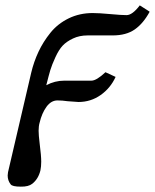

<svg xmlns="http://www.w3.org/2000/svg" viewBox="-20 -487 582 721"><path d="M534.2 -448.2 542 -442.9Q518.1 -398.9 486.1 -376.5Q454.1 -354 402.8 -354H313H309.1Q278.3 -354 254.2 -342.5Q230 -331.1 215.6 -315.9Q201.2 -300.8 188 -272Q174.8 -243.2 168.9 -223.6Q163.1 -204.1 153.8 -167Q186 -184.1 221.2 -184.1H323.2Q342.3 -184.1 376 -215.8L414.1 -198.2Q395 -156.2 357.9 -130.1Q320.8 -104 274.9 -104Q270 -104 233.9 -106.9Q213.9 -109.9 195.8 -109.9Q171.9 -109.9 154.5 -85.9Q137.2 -62 128.9 -26.9Q125 -13.7 125 3.9Q125 20 128.9 51.8Q134.8 97.7 134.8 120.1Q134.8 138.2 131.8 152.8Q124 185.1 101.1 203.1Q86.9 214.4 58.1 213.9Q25.9 213.9 20 205.1Q8.8 190.9 8.8 171.9Q8.8 162.1 14.2 142.1L97.2 -213.9Q106.9 -254.9 124.5 -292.5Q142.1 -330.1 169.4 -364Q196.8 -397.9 237.8 -418Q278.8 -438 328.1 -438Q352.1 -438 394 -434.1Q436 -430.2 455.1 -430.2Q477.1 -430.2 504.9 -466.8Z"/></svg>

Font: Linux Libertine
Style: Semibold Italic
Weight: 600
Italic angle: -11.5°
Designer: Philipp H. Poll
Foundry: Philipp H. Poll
Version: Version 5.1.2 ; ttfautohint (v0.9)